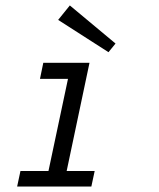

<svg xmlns="http://www.w3.org/2000/svg" viewBox="-20 -686 586 706"><path d="M315.9 0H43L55.2 -57.1H158.2L230 -396H127L139.2 -455.1H309.1L225.1 -57.1H328.1ZM404.8 -525.9 378.9 -494.1 193.8 -612.8 236.8 -666Z"/></svg>

Font: Anonymous Pro
Style: Italic
Weight: 400
Italic angle: -12°
Monospace: yes
Designer: Mark Simonson
Version: Version 1.003